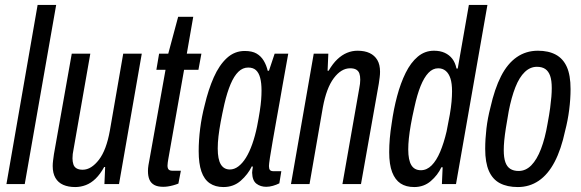

<svg xmlns="http://www.w3.org/2000/svg" viewBox="-20 -744 2348 776"><path d="M6 0 132 -724H207L80 0Z M284 12Q256 12 235.5 3Q215 -6 204 -25Q193 -44 193 -73Q193 -83 194.5 -95Q196 -107 198 -121L270 -527H345L277 -139Q275 -130 274 -121.5Q273 -113 273 -104Q273 -91 276.5 -80Q280 -69 289.5 -63.5Q299 -58 314 -58Q332 -58 348.5 -68.5Q365 -79 380 -98.5Q395 -118 406 -147.5Q417 -177 424 -216L478 -527H553L461 0H402L405 -69H401Q385 -40 366.5 -22Q348 -4 327 4Q306 12 284 12Z M640 11Q617 11 603.5 3.5Q590 -4 584 -18Q578 -32 578 -53Q578 -64 580 -76.5Q582 -89 585 -104L649 -462H612L623 -527H660L700 -676H761L735 -527H794L782 -462H724L660 -100Q659 -95 658 -87Q657 -79 657 -75Q657 -64 661.5 -59Q666 -54 677 -54H711L701 -2Q691 2 680 5Q669 8 659 9.5Q649 11 640 11Z M883 12Q850 12 827.5 -3.5Q805 -19 794 -51Q783 -83 783 -133Q783 -177 789 -224.5Q795 -272 807 -318Q822 -382 844 -431.5Q866 -481 897 -509.5Q928 -538 969 -538Q999 -538 1017 -527.5Q1035 -517 1046 -498.5Q1057 -480 1062 -458H1067L1090 -527H1145L1122 -399Q1118 -374 1111 -336Q1104 -298 1096.5 -255Q1089 -212 1082 -173Q1075 -134 1071 -107Q1067 -80 1067 -73Q1067 -62 1071 -57Q1075 -52 1086 -52H1117L1109 -3Q1097 3 1083 7Q1069 11 1056 11Q1033 11 1016.5 -1.5Q1000 -14 999 -46Q999 -51 1000 -57Q1001 -63 1002 -70L998 -72Q982 -39 953 -13.5Q924 12 883 12ZM909 -59Q927 -59 943.5 -71.5Q960 -84 974 -106.5Q988 -129 999.5 -161.5Q1011 -194 1019 -233Q1026 -269 1030 -295Q1034 -321 1035.5 -341Q1037 -361 1037 -378Q1037 -409 1031.5 -429.5Q1026 -450 1014.5 -460.5Q1003 -471 983 -471Q961 -471 943.5 -454Q926 -437 912 -404Q898 -371 887 -324Q878 -284 872 -251.5Q866 -219 863 -193Q860 -167 860 -144Q860 -100 872.5 -79.5Q885 -59 909 -59Z M1156 0 1248 -527H1307L1304 -458H1308Q1325 -487 1343.5 -504.5Q1362 -522 1382.5 -530.5Q1403 -539 1425 -539Q1454 -539 1474 -529.5Q1494 -520 1505 -501.5Q1516 -483 1516 -454Q1516 -443 1514.5 -431.5Q1513 -420 1511 -406L1439 0H1364L1432 -387Q1434 -397 1435 -405.5Q1436 -414 1436 -422Q1436 -437 1432.5 -447Q1429 -457 1420 -462.5Q1411 -468 1395 -468Q1377 -468 1360.5 -458Q1344 -448 1329 -428Q1314 -408 1303 -378.5Q1292 -349 1285 -311L1231 0Z M1654 12Q1621 12 1599 -2.5Q1577 -17 1565 -48Q1553 -79 1553 -129Q1553 -156 1555.5 -185Q1558 -214 1563 -245Q1571 -303 1585 -355.5Q1599 -408 1619.5 -449.5Q1640 -491 1668.5 -515Q1697 -539 1734 -539Q1759 -539 1777.5 -530.5Q1796 -522 1808 -506.5Q1820 -491 1825 -467H1830L1875 -724H1950L1823 0H1766L1769 -68H1764Q1749 -36 1721 -12Q1693 12 1654 12ZM1681 -56Q1705 -56 1724.5 -75.5Q1744 -95 1759 -130.5Q1774 -166 1785 -213Q1793 -252 1798 -281Q1803 -310 1805 -333Q1807 -356 1807 -375Q1807 -407 1800.5 -427Q1794 -447 1781.5 -457.5Q1769 -468 1751 -468Q1729 -468 1711.5 -449.5Q1694 -431 1680 -396.5Q1666 -362 1655 -311Q1646 -272 1640.5 -240.5Q1635 -209 1632.5 -185Q1630 -161 1630 -140Q1630 -97 1642.5 -76.5Q1655 -56 1681 -56Z M2073 12Q2030 12 2000.5 -3.5Q1971 -19 1956 -53Q1941 -87 1941 -142Q1941 -182 1946 -224.5Q1951 -267 1962 -309Q1979 -385 2005 -436Q2031 -487 2068.5 -513Q2106 -539 2154 -539Q2197 -539 2226.5 -523Q2256 -507 2271 -473.5Q2286 -440 2286 -384Q2286 -344 2280.5 -300.5Q2275 -257 2264 -215Q2248 -140 2221.5 -89.5Q2195 -39 2157.5 -13.5Q2120 12 2073 12ZM2076 -53Q2105 -53 2127.5 -76Q2150 -99 2166.5 -142Q2183 -185 2193 -244Q2200 -281 2203.5 -307.5Q2207 -334 2208.5 -353Q2210 -372 2210 -388Q2210 -419 2203.5 -437.5Q2197 -456 2184 -465Q2171 -474 2150 -474Q2123 -474 2101 -453Q2079 -432 2063 -391.5Q2047 -351 2036 -294Q2029 -255 2024.5 -226Q2020 -197 2018 -176Q2016 -155 2016 -137Q2016 -107 2022.5 -88.5Q2029 -70 2042.5 -61.5Q2056 -53 2076 -53Z"/></svg>

Font: Archivo ExtraCondensed
Style: Italic
Weight: 400
Width: 2
Italic angle: -10°
Designer: Hector Gatti
Foundry: Omnibus-Type
Version: Version 2.001